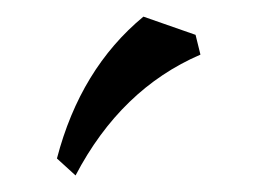

<svg xmlns="http://www.w3.org/2000/svg" viewBox="-20 -734 311 232"><path d="M71.3 -522 48.8 -542.5Q77.1 -650.9 153.3 -713.9L216.3 -691.9L222.2 -668Q126 -626.5 71.3 -522Z"/></svg>

Font: Kelvinch
Style: Italic
Weight: 400
Italic angle: -10°
Designer: Paul James Miller
Foundry: High-Logic / Made with FontCreator
Version: Version 3.40;July 22, 2017;FontCreator 11.0.0.2388 64-bit